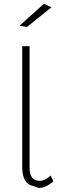

<svg xmlns="http://www.w3.org/2000/svg" viewBox="-20 -984 310 1006"><path d="M122 -843 82 -849 210.5 -964.5 249.5 -946ZM183 1 182.5 0.5Q180 -1 173 -3Q166 -5 156.5 -9Q99 -18.5 96.5 -102V-742H135V-105Q135 -36.5 187.5 -36.5Q217 -36.5 245.5 -64.5L259.5 -34Q220 1 181.5 1Z"/></svg>

Font: Argentum Novus ExtraLight
Style: Regular
Weight: 250
Designer: Julieta Ulanovsky (font) & Cristiano Sobral (main changes)
Foundry: Julieta Ulanovsky (font) & Cristiano Sobral (main changes)
Version: Version 3.00;November 27, 2020;FontCreator 13.0.0.2655 64-bi